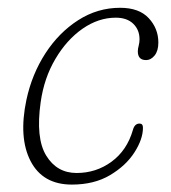

<svg xmlns="http://www.w3.org/2000/svg" viewBox="-20 -478 449 505"><path d="M284.5 -431.5Q239 -431.5 197.2 -402.5Q155.5 -373.5 125.8 -323.2Q96 -273 87 -209.5Q73.5 -114.5 101.5 -68.8Q129.5 -23 181.5 -23Q233 -23 273.5 -52.8Q314 -82.5 329.5 -136Q334 -153 347 -153Q356 -153 356 -142Q356 -112 333.5 -77Q311 -42 269.2 -17.2Q227.5 7.5 169 7.5Q92.5 7.5 60.5 -54.2Q28.5 -116 49.5 -215.5Q64 -283 99.5 -337.8Q135 -392.5 185.8 -425Q236.5 -457.5 296 -457.5Q346 -457.5 371.2 -430.2Q396.5 -403 396.5 -366Q396.5 -344.5 386.8 -332.2Q377 -320 364 -320Q342.5 -320 342.5 -343Q342.5 -349.5 344.8 -358Q347 -366.5 347 -374.5Q347 -399.5 330.5 -415.5Q314 -431.5 284.5 -431.5Z"/></svg>

Font: Fraunces 9pt S100 Thin
Style: Italic
Weight: 100
Italic angle: -16°
Version: Version 1.000; ttfautohint (v1.8.3)